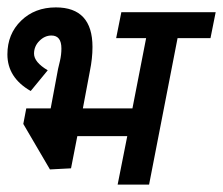

<svg xmlns="http://www.w3.org/2000/svg" viewBox="-29 -499 603 519"><path d="M451 -396 374 0H289L315 -131H180L163 -44L106 -41L34 -164L42 -206H108L128 -313Q129 -317 133 -334Q137 -351 137 -368Q137 -403 110 -403Q92 -403 77.5 -388.5Q63 -374 63 -354Q63 -331 100 -309L54 -253Q-9 -289 -9 -352Q-9 -407 28 -443Q65 -479 122 -479Q221 -479 221 -372Q221 -341 214 -307L195 -206H329L366 -396H285L299 -466H554L540 -396Z"/></svg>

Font: Cambay Devanagari
Style: Bold Italic
Weight: 700
Designer: Pooja Saxena
Foundry: Pooja Saxena
Version: Version 1.005;PS 001.005;hotconv 1.0.70;makeotf.lib2.5.58329